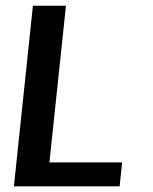

<svg xmlns="http://www.w3.org/2000/svg" viewBox="-20 -661 541 681"><path d="M96.7 -640.6H213.9L155.3 -85H413.1L404.3 0H29.3Z"/></svg>

Font: Puritan
Style: BoldItalic
Weight: 700
Version: 2.1